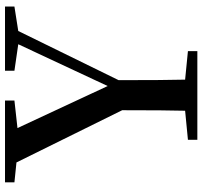

<svg xmlns="http://www.w3.org/2000/svg" viewBox="-40 -736 777 736"><g transform="rotate(-90 348.0 -368.5)"><path d="M596.7 -686.5 408.2 -301.8Q408.2 -122.1 410.2 -46.9L519.5 -36.1V0H179.7V-36.1L291 -46.9Q293 -118.2 293 -288.1L92.8 -693.4L16.6 -701.2V-737.3H330.1V-701.2L224.6 -689.5L385.7 -343.8L545.9 -686.5L444.3 -701.2V-737.3H690.4V-701.2Z"/></g></svg>

Font: Bpmf Zihi Serif SemiBold
Style: SemiBold
Weight: 600
Foundry: But Ko
Version: Version 1.320